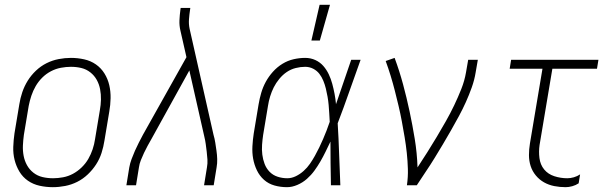

<svg xmlns="http://www.w3.org/2000/svg" viewBox="-20 -768 2540 796"><path d="M199 8Q171 8 144 2Q117 -4 95.5 -19Q74 -34 60.5 -56.5Q47 -79 40.5 -105Q34 -131 35 -159Q36 -187 40 -215L60 -335Q64 -361 72.5 -386Q81 -411 95 -433.5Q109 -456 129 -475Q149 -494 173 -506Q197 -518 223 -523Q249 -528 274 -528Q302 -528 329 -522Q356 -516 377.5 -501Q399 -486 413 -463.5Q427 -441 433 -415Q439 -389 438.5 -361Q438 -333 433 -305L413 -185Q409 -159 401 -134Q393 -109 378.5 -86.5Q364 -64 344 -45Q324 -26 300 -14Q276 -2 250 3Q224 8 199 8ZM200 -29Q220 -29 241.5 -33Q263 -37 282.5 -47.5Q302 -58 318.5 -74Q335 -90 346 -109Q357 -128 364 -149Q371 -170 374 -191L394 -311Q398 -333 398.5 -355Q399 -377 395 -398Q391 -419 381 -437Q371 -455 354.5 -468Q338 -481 317.5 -486Q297 -491 274 -491Q254 -491 232.5 -487Q211 -483 191 -472.5Q171 -462 155 -446Q139 -430 128 -411Q117 -392 110 -371Q103 -350 99 -329L79 -209Q76 -187 75 -165Q74 -143 78 -122Q82 -101 92 -83Q102 -65 118.5 -52Q135 -39 156 -34Q177 -29 200 -29Z M504 0 516 -74Q519 -91 525.5 -108.5Q532 -126 539.5 -143Q547 -160 555.5 -176.5Q564 -193 573 -210L753 -531L728 -641Q723 -662 724 -684Q725 -706 728 -728L729 -735H769L768 -728Q765 -708 763.5 -688Q762 -668 766 -649L865 -210Q870 -193 872.5 -176.5Q875 -160 877.5 -143Q880 -126 880.5 -108.5Q881 -91 878 -74L866 0H826L838 -74Q841 -90 840 -106.5Q839 -123 837 -139Q835 -155 833 -170.5Q831 -186 827 -202L765 -476L608 -192Q600 -178 592 -163.5Q584 -149 577 -134Q570 -119 564 -104Q558 -89 556 -74L544 0Z M1170 8Q1143 8 1118 1Q1093 -6 1074.5 -22.5Q1056 -39 1045 -62Q1034 -85 1029.5 -110Q1025 -135 1026.5 -162Q1028 -189 1032 -215L1052 -335Q1056 -359 1063 -383Q1070 -407 1082 -429Q1094 -451 1111.5 -470.5Q1129 -490 1151 -503.5Q1173 -517 1197.5 -522.5Q1222 -528 1245 -528Q1268 -528 1287.5 -519Q1307 -510 1320.5 -494.5Q1334 -479 1343 -460Q1352 -441 1357.5 -420.5Q1363 -400 1367 -379Q1371 -358 1373 -336Q1389 -382 1404.5 -428Q1420 -474 1436 -520H1475Q1451 -454 1428 -388Q1405 -322 1380 -257Q1384 -193 1386 -128.5Q1388 -64 1391 0H1352Q1351 -45 1350.5 -90.5Q1350 -136 1350 -181Q1340 -160 1330 -139.5Q1320 -119 1308.5 -99Q1297 -79 1283.5 -60.5Q1270 -42 1252.5 -26.5Q1235 -11 1213 -1.5Q1191 8 1170 8ZM1171 -29Q1189 -29 1206.5 -37.5Q1224 -46 1239 -59.5Q1254 -73 1265 -89Q1276 -105 1285.5 -122Q1295 -139 1303.5 -156.5Q1312 -174 1319.5 -191.5Q1327 -209 1334 -227Q1341 -245 1347 -263Q1346 -281 1345 -298.5Q1344 -316 1342.5 -333Q1341 -350 1338 -367Q1335 -384 1331 -400.5Q1327 -417 1320.5 -433Q1314 -449 1304 -462Q1294 -475 1278.5 -483Q1263 -491 1245 -491Q1226 -491 1206 -486Q1186 -481 1169 -469.5Q1152 -458 1138 -441Q1124 -424 1115 -406Q1106 -388 1100 -368.5Q1094 -349 1091 -329L1071 -209Q1068 -189 1066.5 -168Q1065 -147 1067.5 -127Q1070 -107 1077 -88.5Q1084 -70 1097.5 -56Q1111 -42 1130.5 -35.5Q1150 -29 1171 -29ZM1271 -600 1305 -748H1348L1306 -600Z M1667 0Q1672 -34 1671 -67.5Q1670 -101 1666.5 -134Q1663 -167 1657.5 -199.5Q1652 -232 1646 -264.5Q1640 -297 1632.5 -328.5Q1625 -360 1617 -391.5Q1609 -423 1599.5 -454Q1590 -485 1579 -515L1616 -528Q1636 -474 1651 -418.5Q1666 -363 1678 -306.5Q1690 -250 1699.5 -192Q1709 -134 1711 -74Q1732 -106 1752 -137.5Q1772 -169 1791 -201Q1810 -233 1828.5 -265.5Q1847 -298 1863 -331.5Q1879 -365 1892.5 -399Q1906 -433 1912 -468L1921 -520H1961L1952 -468Q1947 -437 1936 -406Q1925 -375 1911.5 -345Q1898 -315 1882 -285.5Q1866 -256 1849.5 -227Q1833 -198 1816 -169.5Q1799 -141 1781.5 -112.5Q1764 -84 1745 -56Q1726 -28 1708 0Z M2325 8Q2301 8 2278 3.5Q2255 -1 2235.5 -12Q2216 -23 2201.5 -40.5Q2187 -58 2180 -79.5Q2173 -101 2173 -125Q2173 -149 2177 -173L2229 -483H2093L2099 -520H2461L2455 -483H2270L2217 -167Q2213 -140 2216.5 -112.5Q2220 -85 2236 -65.5Q2252 -46 2278 -37.5Q2304 -29 2332 -29Q2345 -29 2359 -33Q2373 -37 2385 -45L2379 -8Q2367 0 2352.5 4Q2338 8 2325 8Z"/></svg>

Font: Iosevka Term Curly XLt Obl
Style: Regular
Weight: 200
Italic angle: -9°
Designer: Belleve Invis
Foundry: Belleve Invis
Version: Version 32.3.0